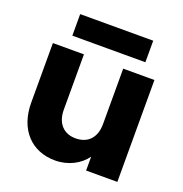

<svg xmlns="http://www.w3.org/2000/svg" viewBox="-134 -864 942 988"><g transform="rotate(20 337.0 -370.0)"><path d="M57 -558V-232C57 -85 144 6 273 6C345 6 407 -27 442 -76V0H613V-558H442V-255C442 -180 401 -137 334 -137C269 -137 227 -180 227 -255V-558ZM138 -628H538V-746H138Z"/></g></svg>

Font: Poppins
Style: Bold
Weight: 700
Designer: Ninad Kale (Devanagari), Jonny Pinhorn (Latin)
Foundry: Indian Type Foundry
Version: 4.004